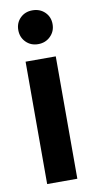

<svg xmlns="http://www.w3.org/2000/svg" viewBox="-82 -728 375 765"><g transform="rotate(-10 106.0 -346.0)"><path d="M106.9 -691.9Q137.2 -691.9 157 -672.6Q176.8 -653.3 176.8 -624Q176.8 -594.7 156.7 -575Q136.7 -555.2 106.9 -555.2Q77.1 -555.2 57.6 -575Q38.1 -594.7 38.1 -624Q38.1 -653.3 57.6 -672.6Q77.1 -691.9 106.9 -691.9ZM44.9 -495.1H167V0H44.9Z"/></g></svg>

Font: Moniqa Black Display
Style: Regular
Weight: 900
Designer: Rajesh Rajput
Foundry: Rajesh Rajput
Version: Version 1.000